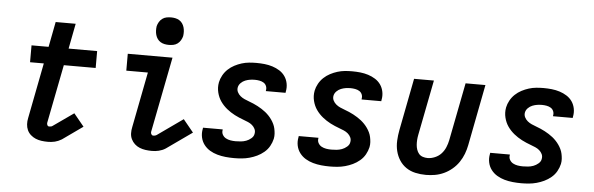

<svg xmlns="http://www.w3.org/2000/svg" viewBox="-49 -923 3398 1099"><g transform="rotate(5 1650.0 -373.5)"><path d="M253 12Q234 12 216 9.5Q198 7 182.5 0.5Q167 -6 154 -17.5Q141 -29 134 -44.5Q127 -60 126 -78Q125 -96 129 -114L191 -433H112V-530H210L238 -675H353L325 -530H489V-433H306L240 -96Q239 -89 242.5 -82.5Q246 -76 253 -76Q258 -76 263 -77Q268 -78 272 -81L390 -164L449 -92L332 -9Q322 -3 312.5 1Q303 5 293 7.5Q283 10 272.5 11Q262 12 253 12Z M850 12Q832 12 814 9.5Q796 7 780 0.5Q764 -6 751.5 -17.5Q739 -29 731.5 -44.5Q724 -60 723.5 -78Q723 -96 727 -114L789 -433H665V-530H922L837 -96Q836 -89 840 -82.5Q844 -76 851 -76Q855 -76 860 -77Q865 -78 870 -81L1017 -185L1076 -113L929 -9Q920 -3 910 1Q900 5 890 7.5Q880 10 870 11Q860 12 850 12ZM894 -601Q882 -601 869.5 -603.5Q857 -606 846.5 -612.5Q836 -619 829 -629Q822 -639 818.5 -651Q815 -663 814.5 -676Q814 -689 816 -702Q819 -714 826 -726Q833 -738 844 -746Q855 -754 868 -756.5Q881 -759 894 -759Q906 -759 918.5 -756.5Q931 -754 941.5 -747.5Q952 -741 959 -731Q966 -721 969.5 -709Q973 -697 973.5 -684Q974 -671 972 -658Q969 -646 962 -634Q955 -622 944 -614Q933 -606 920 -603.5Q907 -601 894 -601Z M1323 12Q1298 12 1273.5 9.5Q1249 7 1226 0.5Q1203 -6 1183 -18Q1163 -30 1149 -48.5Q1135 -67 1130 -90.5Q1125 -114 1130 -139L1131 -146H1244V-143Q1241 -128 1248 -115.5Q1255 -103 1267 -96.5Q1279 -90 1293.5 -87.5Q1308 -85 1323 -85Q1338 -85 1353.5 -86.5Q1369 -88 1384 -93.5Q1399 -99 1412.5 -110.5Q1426 -122 1428 -137Q1431 -152 1425 -164.5Q1419 -177 1408.5 -186Q1398 -195 1385 -200.5Q1372 -206 1358.5 -211Q1345 -216 1332 -221.5Q1319 -227 1306.5 -233.5Q1294 -240 1282.5 -247.5Q1271 -255 1260.5 -263.5Q1250 -272 1240.5 -282Q1231 -292 1223 -303.5Q1215 -315 1209.5 -327.5Q1204 -340 1200.5 -354Q1197 -368 1196.5 -382.5Q1196 -397 1199 -413Q1203 -433 1214 -453Q1225 -473 1241.5 -488.5Q1258 -504 1278 -514.5Q1298 -525 1319 -531.5Q1340 -538 1361 -540Q1382 -542 1403 -542Q1427 -542 1450.5 -539.5Q1474 -537 1496 -530Q1518 -523 1537 -511Q1556 -499 1568.5 -481Q1581 -463 1585.5 -440Q1590 -417 1585 -393L1584 -386H1471V-389Q1474 -403 1469 -415Q1464 -427 1453.5 -433.5Q1443 -440 1429.5 -442.5Q1416 -445 1403 -445Q1389 -445 1375.5 -443Q1362 -441 1348 -435.5Q1334 -430 1323 -419Q1312 -408 1309 -394Q1306 -379 1312.5 -366Q1319 -353 1330 -344Q1341 -335 1353.5 -329.5Q1366 -324 1379.5 -319Q1393 -314 1406 -308.5Q1419 -303 1431 -296.5Q1443 -290 1455 -282.5Q1467 -275 1477.5 -266.5Q1488 -258 1497.5 -248Q1507 -238 1515 -226.5Q1523 -215 1529 -202.5Q1535 -190 1538 -176Q1541 -162 1542 -147.5Q1543 -133 1540 -118Q1535 -96 1523.5 -75.5Q1512 -55 1493.5 -39.5Q1475 -24 1454 -14Q1433 -4 1411 2Q1389 8 1367 10Q1345 12 1323 12Z M1873 12Q1848 12 1823.5 9.5Q1799 7 1776 0.5Q1753 -6 1733 -18Q1713 -30 1699 -48.5Q1685 -67 1680 -90.5Q1675 -114 1680 -139L1681 -146H1794V-143Q1791 -128 1798 -115.5Q1805 -103 1817 -96.5Q1829 -90 1843.5 -87.5Q1858 -85 1873 -85Q1888 -85 1903.5 -86.5Q1919 -88 1934 -93.5Q1949 -99 1962.5 -110.5Q1976 -122 1978 -137Q1981 -152 1975 -164.5Q1969 -177 1958.5 -186Q1948 -195 1935 -200.5Q1922 -206 1908.5 -211Q1895 -216 1882 -221.5Q1869 -227 1856.5 -233.5Q1844 -240 1832.5 -247.5Q1821 -255 1810.5 -263.5Q1800 -272 1790.5 -282Q1781 -292 1773 -303.5Q1765 -315 1759.5 -327.5Q1754 -340 1750.5 -354Q1747 -368 1746.5 -382.5Q1746 -397 1749 -413Q1753 -433 1764 -453Q1775 -473 1791.5 -488.5Q1808 -504 1828 -514.5Q1848 -525 1869 -531.5Q1890 -538 1911 -540Q1932 -542 1953 -542Q1977 -542 2000.5 -539.5Q2024 -537 2046 -530Q2068 -523 2087 -511Q2106 -499 2118.5 -481Q2131 -463 2135.5 -440Q2140 -417 2135 -393L2134 -386H2021V-389Q2024 -403 2019 -415Q2014 -427 2003.5 -433.5Q1993 -440 1979.5 -442.5Q1966 -445 1953 -445Q1939 -445 1925.5 -443Q1912 -441 1898 -435.5Q1884 -430 1873 -419Q1862 -408 1859 -394Q1856 -379 1862.5 -366Q1869 -353 1880 -344Q1891 -335 1903.5 -329.5Q1916 -324 1929.5 -319Q1943 -314 1956 -308.5Q1969 -303 1981 -296.5Q1993 -290 2005 -282.5Q2017 -275 2027.5 -266.5Q2038 -258 2047.5 -248Q2057 -238 2065 -226.5Q2073 -215 2079 -202.5Q2085 -190 2088 -176Q2091 -162 2092 -147.5Q2093 -133 2090 -118Q2085 -96 2073.5 -75.5Q2062 -55 2043.5 -39.5Q2025 -24 2004 -14Q1983 -4 1961 2Q1939 8 1917 10Q1895 12 1873 12Z M2425 12Q2394 12 2364.5 5.5Q2335 -1 2311.5 -17Q2288 -33 2272.5 -57Q2257 -81 2250 -109.5Q2243 -138 2244.5 -169Q2246 -200 2252 -231L2310 -530H2424L2362 -213Q2359 -198 2358 -183.5Q2357 -169 2358 -155Q2359 -141 2363.5 -127.5Q2368 -114 2376.5 -104Q2385 -94 2398.5 -89.5Q2412 -85 2427 -85Q2447 -85 2468.5 -94Q2490 -103 2505 -119.5Q2520 -136 2528.5 -156.5Q2537 -177 2541 -197L2606 -530H2720L2652 -179Q2647 -153 2637.5 -128Q2628 -103 2612.5 -80Q2597 -57 2575 -38.5Q2553 -20 2528 -8.5Q2503 3 2477 7.5Q2451 12 2425 12Z M2973 12Q2948 12 2923.5 9.5Q2899 7 2876 0.5Q2853 -6 2833 -18Q2813 -30 2799 -48.5Q2785 -67 2780 -90.5Q2775 -114 2780 -139L2781 -146H2894V-143Q2891 -128 2898 -115.5Q2905 -103 2917 -96.5Q2929 -90 2943.5 -87.5Q2958 -85 2973 -85Q2988 -85 3003.5 -86.5Q3019 -88 3034 -93.5Q3049 -99 3062.5 -110.5Q3076 -122 3078 -137Q3081 -152 3075 -164.5Q3069 -177 3058.5 -186Q3048 -195 3035 -200.5Q3022 -206 3008.5 -211Q2995 -216 2982 -221.5Q2969 -227 2956.5 -233.5Q2944 -240 2932.5 -247.5Q2921 -255 2910.5 -263.5Q2900 -272 2890.5 -282Q2881 -292 2873 -303.5Q2865 -315 2859.5 -327.5Q2854 -340 2850.5 -354Q2847 -368 2846.5 -382.5Q2846 -397 2849 -413Q2853 -433 2864 -453Q2875 -473 2891.5 -488.5Q2908 -504 2928 -514.5Q2948 -525 2969 -531.5Q2990 -538 3011 -540Q3032 -542 3053 -542Q3077 -542 3100.5 -539.5Q3124 -537 3146 -530Q3168 -523 3187 -511Q3206 -499 3218.5 -481Q3231 -463 3235.5 -440Q3240 -417 3235 -393L3234 -386H3121V-389Q3124 -403 3119 -415Q3114 -427 3103.5 -433.5Q3093 -440 3079.5 -442.5Q3066 -445 3053 -445Q3039 -445 3025.5 -443Q3012 -441 2998 -435.5Q2984 -430 2973 -419Q2962 -408 2959 -394Q2956 -379 2962.5 -366Q2969 -353 2980 -344Q2991 -335 3003.5 -329.5Q3016 -324 3029.5 -319Q3043 -314 3056 -308.5Q3069 -303 3081 -296.5Q3093 -290 3105 -282.5Q3117 -275 3127.5 -266.5Q3138 -258 3147.5 -248Q3157 -238 3165 -226.5Q3173 -215 3179 -202.5Q3185 -190 3188 -176Q3191 -162 3192 -147.5Q3193 -133 3190 -118Q3185 -96 3173.5 -75.5Q3162 -55 3143.5 -39.5Q3125 -24 3104 -14Q3083 -4 3061 2Q3039 8 3017 10Q2995 12 2973 12Z"/></g></svg>

Font: Lode Term
Style: Bold Italic
Weight: 700
Italic angle: -11°
Monospace: yes
Designer: Belleve Invis
Foundry: Belleve Invis
Version: Version 29.2.0